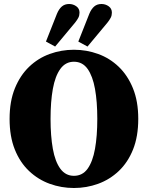

<svg xmlns="http://www.w3.org/2000/svg" viewBox="-20 -921 740 961"><path d="M350 20Q287 20 229 -1Q171 -22 125.5 -65Q80 -108 54 -173Q28 -238 28 -326Q28 -414 54.5 -479Q81 -544 126 -587Q171 -630 229 -651Q287 -672 350 -672Q413 -672 471 -651Q529 -630 574 -587Q619 -544 645.5 -479Q672 -414 672 -326Q672 -238 646 -173Q620 -108 574.5 -65Q529 -22 471 -1Q413 20 350 20ZM350 -41Q393 -41 418.5 -76.5Q444 -112 455.5 -176Q467 -240 467 -326Q467 -412 455.5 -476Q444 -540 418.5 -576Q393 -612 350 -612Q308 -612 282 -576Q256 -540 244.5 -476Q233 -412 233 -326Q233 -240 244.5 -176Q256 -112 282 -76.5Q308 -41 350 -41ZM210 -713 265 -852Q275 -876 289.5 -888.5Q304 -901 326 -901Q346 -901 362 -889.5Q378 -878 378 -858Q378 -844 372.5 -833Q367 -822 356 -808L256 -688ZM372 -713 427 -852Q437 -876 451.5 -888.5Q466 -901 488 -901Q508 -901 524 -889.5Q540 -878 540 -858Q540 -844 534.5 -833Q529 -822 518 -808L418 -688Z"/></svg>

Font: Source Serif 4 Black
Style: Regular
Weight: 900
Designer: Frank Grießhammer
Foundry: Adobe
Version: Version 4.005;hotconv 1.1.0;makeotfexe 2.6.0